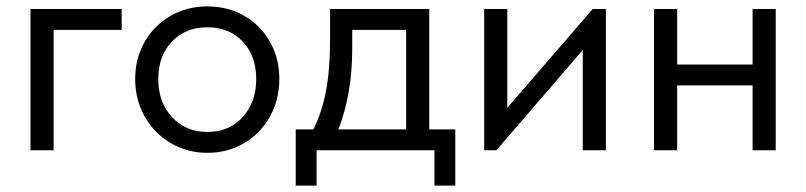

<svg xmlns="http://www.w3.org/2000/svg" viewBox="-20 -468 2511 598"><path d="M147 0H75V-440H359V-375H147Z M401 -222Q401 -286 430.5 -337.5Q460 -389 511 -418.5Q562 -448 626 -448Q690 -448 741 -418.5Q792 -389 821 -337.5Q850 -286 850 -222Q850 -157 820.5 -104.5Q791 -52 740 -22Q689 8 626 8Q563 8 511.5 -22.5Q460 -53 430.5 -105.5Q401 -158 401 -222ZM778 -222Q778 -294 736 -338.5Q694 -383 626 -383Q558 -383 515.5 -338.5Q473 -294 473 -222Q473 -149 516 -103Q559 -57 626 -57Q693 -57 735.5 -103Q778 -149 778 -222Z M1317 -65H1398V110H1333V0H966V110H901V-65H956Q982 -116 995 -183Q1008 -250 1008 -343V-440H1317ZM1077 -315Q1077 -176 1034 -65H1245V-375H1077Z M1560 -132 1826 -440H1867V0H1795V-312L1526 0H1488V-440H1560Z M2324 -440H2396V0H2324V-202H2089V0H2017V-440H2089V-267H2324Z"/></svg>

Font: Tilda Sans
Style: Regular
Weight: 400
Designer: ParaType Ltd
Foundry: ParaType Ltd
Version: Version 1.002W